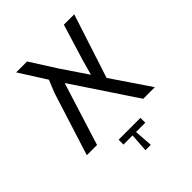

<svg xmlns="http://www.w3.org/2000/svg" viewBox="-211 -672 982 982"><g transform="rotate(-45 280.0 -180.5)"><path d="M525 0H441L214 -341L107 0H33L142 -344L169 -410L77 -555H156L245 -415L339 -276L362 -359L422 -555H497L384 -208ZM362 59V94H295L302 194H263L270 94H204V59Z"/></g></svg>

Font: Assistant
Style: Regular
Weight: 400
Designer: Hebrew By Ben Nathan, Latin by Paul Hunt
Version: Version 3.000